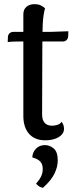

<svg xmlns="http://www.w3.org/2000/svg" viewBox="-20 -662 382 921"><path d="M197 11Q147 11 119.5 -20Q92 -51 92 -106V-593Q92 -617 107 -629.5Q122 -642 145 -642Q165 -642 178 -635Q191 -628 196 -622Q187 -590 185 -545.5Q183 -501 183 -427L182 -113Q182 -87 194 -73Q206 -59 230 -59Q243 -59 256.5 -63.5Q270 -68 275 -78Q282 -70 284.5 -61Q287 -52 287 -44Q287 -20 262 -4.5Q237 11 197 11ZM17 -460 18 -485Q19 -497 26.5 -503Q34 -509 44 -509H216Q220 -509 233 -509.5Q246 -510 262 -510.5Q278 -511 291 -511.5Q304 -512 308 -512L307 -488Q306 -476 299 -469.5Q292 -463 282 -463H77Q67 -463 47 -462.5Q27 -462 17 -460ZM186 239Q175 237 167.5 232Q160 227 153 219Q169 201 177 184.5Q185 168 185 150Q185 129 177 118Q169 107 157.5 101.5Q146 96 135 93Q135 71 151.5 52.5Q168 34 196 34Q218 34 237.5 50Q257 66 257 108Q257 138 241.5 170.5Q226 203 186 239Z"/></svg>

Font: Arima Medium
Style: Regular
Weight: 500
Designer: Joana Correia and Natanael Gama
Foundry: NDISCOVER
Version: Version 1.101;gftools[0.9.23]